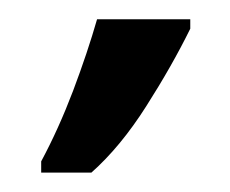

<svg xmlns="http://www.w3.org/2000/svg" viewBox="-20 -734 240 200"><path d="M22.9 -565.9Q41 -599.6 56.2 -639.6Q71.3 -679.7 81.1 -713.9H178.2V-704.1Q159.2 -665.5 132.3 -623.3Q105.5 -581.1 75.2 -554.2H22.9Z"/></svg>

Font: Open Sans Condensed
Style: Bold
Weight: 700
Width: 3
Designer: Monotype Design Team
Foundry: Monotype Imaging Inc.
Version: Version 3.003; ttfautohint (v1.8.4)